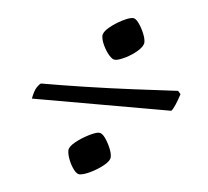

<svg xmlns="http://www.w3.org/2000/svg" viewBox="-39 -526 540 498"><g transform="rotate(5 231.0 -277.0)"><path d="M251 -373Q244 -373 235 -383.5Q226 -394 219.5 -408Q213 -422 213 -432Q213 -442 228 -454.5Q243 -467 261 -476Q279 -485 288 -485Q295 -485 303 -474Q311 -463 317 -449Q323 -435 323 -425Q323 -415 309 -402.5Q295 -390 277.5 -381.5Q260 -373 251 -373ZM45 -254Q49 -275 55 -284Q61 -293 65 -295Q117 -295 179 -296.5Q241 -298 304 -301Q367 -304 421 -307L428 -299Q423 -283 417.5 -270.5Q412 -258 408 -254ZM185 -69Q178 -69 170 -79.5Q162 -90 156.5 -104Q151 -118 151 -128Q151 -138 166.5 -150.5Q182 -163 200 -172Q218 -181 226 -181Q234 -181 242 -170Q250 -159 256 -145Q262 -131 262 -121Q262 -111 246.5 -98.5Q231 -86 213 -77.5Q195 -69 185 -69Z"/></g></svg>

Font: Texturina 72pt 72pt Light
Style: Italic
Weight: 300
Italic angle: -11°
Designer: Guillermo Torres Carreño
Foundry: Omnibus-Type
Version: Version 1.002; ttfautohint (v1.8.3)